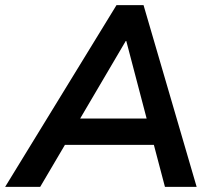

<svg xmlns="http://www.w3.org/2000/svg" viewBox="-58 -725 822 745"><path d="M-38 0 394 -705H499L705 0H582L539 -163H194L98 0ZM430 -566 253 -265H511L432 -566Z"/></svg>

Font: Nunito Sans
Style: Bold Italic
Weight: 700
Italic angle: -9°
Designer: Vernon Adams
Foundry: Vernon Adams
Version: Version 3.006; ttfautohint (v1.8.3)